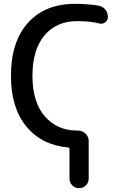

<svg xmlns="http://www.w3.org/2000/svg" viewBox="-20 -760 614 1000"><path d="M334 8Q198 -4 117.5 -101Q37 -198 37 -365Q37 -542 125.5 -641Q214 -740 372 -740Q440 -740 496 -730Q516 -726 529 -709.5Q542 -693 542 -672Q542 -654 527.5 -643.5Q513 -633 496 -638Q449 -650 382 -650Q274 -650 211.5 -575.5Q149 -501 149 -365Q149 -229 213 -154.5Q277 -80 382 -80H386Q409 -80 425.5 -64Q442 -48 442 -26V170Q442 191 427.5 205.5Q413 220 392 220Q371 220 356.5 205.5Q342 191 342 170V17Q342 8 334 8Z"/></svg>

Font: Rounded Mplus 1c Medium
Style: Regular
Weight: 500
Version: Version 1.059.20150529